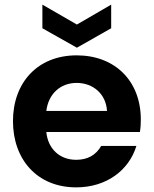

<svg xmlns="http://www.w3.org/2000/svg" viewBox="-20 -801 664 829"><path d="M180 -322C189 -395 240 -443 311 -443C382 -443 438 -395 442 -322ZM309 8C440 8 537 -66 569 -171H417C394 -131 358 -111 309 -111C237 -111 187 -159 180 -231H584C587 -248 588 -266 588 -285C588 -451 477 -562 311 -562C142 -562 36 -444 36 -278C36 -113 140 8 309 8ZM312 -595 460 -679V-781L312 -695L163 -781V-679Z"/></svg>

Font: Matrixport Bold
Style: Regular
Weight: 600
Designer: Ninad Kale (Devanagari), Jonny Pinhorn (Latin)
Foundry: Indian Type Foundry
Version: Version 2.000;PS 1.0;hotconv 1.0.79;makeotf.lib2.5.61930; tt